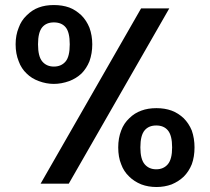

<svg xmlns="http://www.w3.org/2000/svg" viewBox="-20 -729 834 762"><path d="M42 -553.2Q42 -589.4 54.2 -619.1Q64.5 -647.9 85.9 -668Q107.9 -689.9 133.8 -699.2Q159.7 -709 193.8 -709Q227.5 -709 254.9 -699.2Q279.8 -689.9 303.2 -668Q323.2 -647.9 335 -619.1Q346.2 -587.9 346.2 -553.2Q346.2 -517.1 335 -485.8Q323.2 -457 303.2 -437Q282.2 -417.5 254.9 -407.2Q223.6 -396 193.8 -396Q163.6 -396 133.8 -407.2Q105.5 -417.5 85.9 -437Q64.5 -457 54.2 -485.8Q42 -515.6 42 -553.2ZM130.9 -553.2Q130.9 -504.9 147.9 -484.9Q165 -464.8 193.8 -464.8Q223.1 -464.8 240.2 -484.9Q256.8 -504.4 256.8 -553.2Q256.8 -601.6 240.2 -621.1Q224.1 -640.1 193.8 -640.1Q164.1 -640.1 147.9 -621.1Q130.9 -601.1 130.9 -553.2ZM141.1 0 540 -695.8H651.9L252.9 0ZM449.2 -144Q449.2 -180.7 460.9 -210.9Q471.2 -239.3 493.2 -259.8Q513.7 -280.3 541 -290Q566.9 -299.8 601.1 -299.8Q633.8 -299.8 661.1 -290Q687 -280.3 709 -259.8Q729.5 -239.3 741.2 -210.9Q752 -179.7 752 -144Q752 -106.9 741.2 -77.1Q729.5 -48.3 709 -27.8Q689 -8.8 661.1 2.9Q632.8 13.2 601.1 13.2Q568.4 13.2 541 2.9Q512.2 -8.8 493.2 -27.8Q471.2 -48.3 460.9 -77.1Q449.2 -105.5 449.2 -144ZM537.1 -144Q537.1 -97.2 554.2 -77.1Q571.3 -57.1 600.1 -57.1Q628.9 -57.1 646 -77.1Q663.1 -97.2 663.1 -144Q663.1 -191.9 646 -211.9Q629.9 -231 600.1 -231Q570.3 -231 554.2 -211.9Q537.1 -191.9 537.1 -144Z"/></svg>

Font: PoppinsZ Medium
Style: Regular
Weight: 500
Designer: Ninad Kale (Devanagari), Jonny Pinhorn (Latin)
Foundry: Indian Type Foundry
Version: Version 3.002;FEAKit 1.0